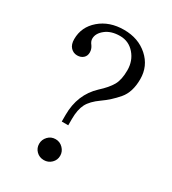

<svg xmlns="http://www.w3.org/2000/svg" viewBox="-188 -863 871 973"><g transform="rotate(30 247.5 -376.5)"><path d="M51.8 -596.7Q51.8 -668 107.4 -715.8Q163.1 -763.7 248 -763.7Q332 -763.7 387.7 -713.9Q443.4 -664.1 443.4 -587.9Q443.4 -511.7 406.2 -468.3Q369.1 -424.8 324.2 -393.6Q278.3 -361.3 261.2 -328.1Q244.1 -294.9 244.1 -240.2V-203.1H206.1V-242.2Q206.1 -361.3 286.1 -436.5Q327.1 -473.6 345.7 -505.9Q364.3 -538.1 364.3 -593.8Q364.3 -649.4 330.6 -688Q296.9 -726.6 246.1 -726.6Q194.3 -726.6 162.1 -701.2Q129.9 -675.8 129.9 -644.5Q129.9 -628.9 142.6 -613.3Q154.3 -596.7 154.3 -577.1Q154.3 -556.6 140.6 -544.4Q127 -532.2 105.5 -532.2Q83 -532.2 67.4 -548.8Q51.8 -565.4 51.8 -596.7ZM163.1 -48.8Q163.1 -73.2 180.7 -91.8Q198.2 -110.4 224.6 -110.4Q250 -110.4 268.1 -91.8Q286.1 -73.2 286.1 -48.8Q286.1 -23.4 268.1 -5.9Q250 11.7 224.6 11.7Q198.2 11.7 180.7 -5.9Q163.1 -23.4 163.1 -48.8Z"/></g></svg>

Font: GenEi Koburi Mincho v6
Style: Regular
Weight: 400
Designer: o_tamon (Modified)
Foundry: o_tamon / Adobe Systems Incorporated
Version: Version 6.1